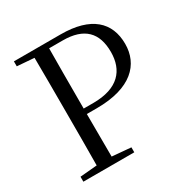

<svg xmlns="http://www.w3.org/2000/svg" viewBox="-166 -867 974 1006"><g transform="rotate(-30 320.5 -364.0)"><path d="M53 -698 156 -690C157 -591 157 -491 157 -391V-337C157 -236 157 -137 156 -39L53 -30V0H361V-30L247 -40L246 -298H306C516 -298 604 -393 604 -516C604 -647 519 -728 336 -728H53ZM246 -331V-391C246 -494 246 -595 247 -695H329C459 -695 518 -633 518 -517C518 -407 456 -331 304 -331Z"/></g></svg>

Font: Source Han Serif KR
Style: Regular
Weight: 400
Designer: Ryoko NISHIZUKA 西塚涼子 (kana & ideographs); Frank Grießhammer (Latin, Greek & Cyrillic); Wenlong ZHANG 张文龙 (bopomofo); San
Foundry: Adobe
Version: Version 2.001;hotconv 1.1.0;makeotfexe 2.6.0